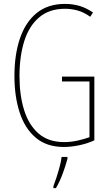

<svg xmlns="http://www.w3.org/2000/svg" viewBox="-20 -744 560 985"><path d="M298 -351H464V-24Q427 -7 385 1.5Q343 10 308 10Q220 10 164 -37Q108 -84 81 -166.5Q54 -249 54 -354Q54 -464 82.5 -547.5Q111 -631 168.5 -677.5Q226 -724 314 -724Q350 -724 385 -714.5Q420 -705 457 -680L443 -658Q409 -682 377 -690.5Q345 -699 314 -699Q233 -699 181 -655Q129 -611 104.5 -533Q80 -455 80 -354Q80 -255 104 -178.5Q128 -102 178.5 -58.5Q229 -15 309 -15Q343 -15 377 -22.5Q411 -30 439 -40V-326H298ZM326 71Q317 105 302 146Q287 187 267 221H254V211Q261 193 270 165.5Q279 138 286.5 109.5Q294 81 296 61H326Z"/></svg>

Font: Noto Sans Sinhala UI ExtraCondensed Thin
Style: Regular
Weight: 100
Width: 2
Designer: Jelle Bosma - Monotype Design Team
Foundry: Monotype Imaging Inc.
Version: Version 2.006; ttfautohint (v1.8.4.7-5d5b)